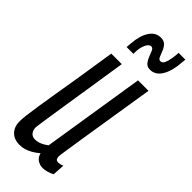

<svg xmlns="http://www.w3.org/2000/svg" viewBox="-247 -769 810 810"><g transform="rotate(45 158.0 -364.5)"><path d="M75.7 10Q42.8 10 24.3 -9.4Q5.8 -28.8 5.8 -60.5Q5.8 -75.4 8.8 -99.8Q11.8 -124.2 17.5 -161.5Q23.1 -198.8 32 -251.4Q40.8 -303.9 52.3 -374.4Q63.8 -444.9 77.5 -536.2H140.2Q123.8 -431.2 112.7 -359.2Q101.5 -287.3 94.1 -240.9Q86.7 -194.5 82.7 -166.5Q78.6 -138.5 76 -121.7Q73.5 -104.9 71.9 -91.3Q71.6 -75.4 80.3 -63.8Q89 -52.3 106.1 -52.3Q115.6 -52.3 124.8 -54.8Q134.1 -57.4 144.2 -62.8Q154.3 -68.3 164.2 -75.8L237.1 -536.2H299.5Q278.8 -405.1 265 -320.3Q251.2 -235.4 243.7 -186.1Q236.2 -136.8 232.5 -113.6Q228.8 -90.5 228 -82.7Q227.1 -74.9 227.1 -72.3Q227.1 -64.3 230.6 -58.5Q234.2 -52.8 244.7 -52.8Q248.8 -52.8 255.4 -54.2Q262 -55.6 268.9 -58.6L265.5 -4.6Q255.3 1.5 240.5 5.8Q225.8 10 215.1 10Q195.8 10 181.8 0.1Q167.8 -9.9 163.9 -28.1Q148.7 -15.3 134.2 -6.9Q119.7 1.5 105.7 5.7Q91.6 10 75.7 10ZM103.8 -601.5Q103.8 -604.8 104.1 -607.8Q104.4 -610.9 104.7 -613.9Q105 -617 105.3 -620.2Q105.6 -623.4 105.6 -625.7Q109.3 -674.5 128.2 -703.4Q147 -732.2 178.2 -732.2Q196.8 -732.2 206.8 -721.5Q216.8 -710.8 222.3 -696Q227.8 -681.2 232.7 -670.5Q237.6 -659.8 246.5 -659.8Q257.8 -659.8 263.6 -672.8Q269.5 -685.8 272.1 -702.6Q274.8 -719.5 275.5 -730.6Q275.5 -731.4 275.8 -734.6Q276.1 -737.8 276.1 -739.2H316.5Q315.9 -734.5 315.6 -729.8Q315.3 -725.1 314.6 -720Q310.9 -666.1 291.8 -634.8Q272.6 -603.4 241 -603.4Q223.8 -603.4 214.5 -614.6Q205.2 -625.8 199.9 -640.3Q194.5 -654.7 189.5 -666Q184.5 -677.2 175.8 -677.2Q162.1 -677.2 153.1 -656.6Q144.2 -636.1 144.2 -609.7Q144.2 -609.3 144.2 -608.1Q144.2 -606.9 144.2 -605.6Q144.2 -604.3 144.2 -603.1Q144.2 -601.9 144.2 -601.5Z"/></g></svg>

Font: Georama
Style: Italic
Weight: 400
Width: 2
Italic angle: -9°
Designer: Jean-Baptiste Levee
Foundry: Production Type
Version: Version 1.000